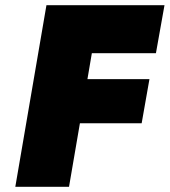

<svg xmlns="http://www.w3.org/2000/svg" viewBox="-20 -720 654 740"><path d="M159 -700 39 0H246L288 -245H526L556 -415H317L334 -515H581L614 -700Z"/></svg>

Font: Jost* Black
Style: Italic
Weight: 900
Italic angle: -10°
Version: Version 3.7